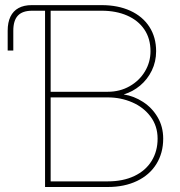

<svg xmlns="http://www.w3.org/2000/svg" viewBox="-20 -748 722 768"><path d="M160.2 -727.5H386.7Q451.7 -727.5 501 -705.1Q550.3 -682.6 577.4 -640.9Q604.5 -599.1 604.5 -543Q604.5 -501.5 587.2 -465.8Q569.8 -430.2 540.3 -405.5Q510.7 -380.9 475.6 -370.6V-370.1Q516.1 -363.8 552.2 -340.3Q588.4 -316.9 610.6 -279.1Q632.8 -241.2 632.8 -193.4Q632.8 -136.2 605.7 -92.3Q578.6 -48.3 528.3 -24.2Q478 0 411.1 0H160.2ZM411.1 -22.5Q472.2 -22.5 517.3 -43.9Q562.5 -65.4 586.4 -104.2Q610.4 -143.1 610.4 -193.4Q610.4 -243.7 582.5 -281.2Q554.7 -318.8 509 -338.6Q463.4 -358.4 411.1 -358.4H182.6V-22.5ZM411.1 -380.9Q459.5 -380.9 498.5 -403.1Q537.6 -425.3 559.8 -462.4Q582 -499.5 582 -543Q582 -593.8 557.4 -630.1Q532.7 -666.5 488.5 -685.8Q444.3 -705.1 386.7 -705.1H182.6V-380.9ZM10.7 -625Q10.7 -658.2 21.7 -681.2Q32.7 -704.1 54.2 -715.8Q75.7 -727.5 106.4 -727.5H160.2V-705.1H108.4Q69.8 -705.1 51.5 -685.5Q33.2 -666 33.2 -625V-545.9H10.7Z"/></svg>

Font: Intratopia Thin
Style: Regular
Weight: 100
Designer: Rasmus Andersson
Foundry: rsms
Version: Version 3.000;Glyphs 3.2.3 (3260)